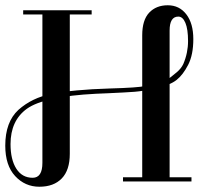

<svg xmlns="http://www.w3.org/2000/svg" viewBox="-36 -689 789 729"><path d="M375 -335 328 -333Q132 -323 66 -276Q4 -231 4 -142Q4 -83 26 -48.5Q48 -14 88 -14Q125 -14 125 -71V-634H52V-650H312V-634H229V-105Q229 -43 198.5 -11.5Q168 20 113.5 20Q59 20 21.5 -20.5Q-16 -61 -16 -136Q-16 -226 34 -272Q86 -318 158 -332Q243 -349 380 -353Q488 -356 515.5 -362.5Q543 -369 569 -376Q595 -383 607 -392Q619 -401 635.5 -415Q652 -429 660 -446Q678 -488 678 -533Q678 -578 668 -602Q658 -626 641 -626Q608 -626 608 -573V-16H691V0H431V-16H504V-555Q504 -613 530.5 -641Q557 -669 601 -669Q645 -669 671.5 -634.5Q698 -600 698 -540.5Q698 -481 678.5 -443Q659 -405 634.5 -385.5Q610 -366 559 -354.5Q508 -343 475 -340.5Q442 -338 375 -335Z"/></svg>

Font: Elsie Swash Caps
Style: Regular
Weight: 400
Designer: Alejandro Inler
Foundry: Alejandro Inler
Version: 1.003